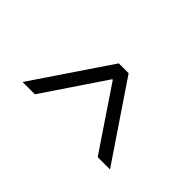

<svg xmlns="http://www.w3.org/2000/svg" viewBox="-141 -773 882 882"><g transform="rotate(-45 300.0 -332.0)"><path d="M107 -48V-128L407 -330V-334L107 -536V-616L480 -364V-300Z"/></g></svg>

Font: Source Code Variable
Style: Regular
Weight: 400
Monospace: yes
Designer: Paul D. Hunt, Teo Tuominen
Foundry: Adobe Systems Incorporated
Version: Version 1.010;hotconv 1.0.106;makeotfexe 2.5.65593